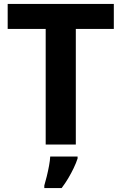

<svg xmlns="http://www.w3.org/2000/svg" viewBox="-20 -734 617 975"><path d="M365 0H212V-587H19V-714H558V-587H365ZM374 71Q366 95 354 120Q342 145 327 170.5Q312 196 293 221H205V208Q211 188 217.5 161.5Q224 135 229 108Q234 81 235 61H374Z"/></svg>

Font: Noto Sans Lao
Style: Bold
Weight: 700
Designer: Monotype Design Team
Foundry: Monotype Imaging Inc.
Version: Version 2.003